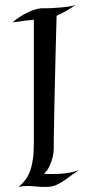

<svg xmlns="http://www.w3.org/2000/svg" viewBox="-20 -743 353 767"><path d="M294.9 -63Q268.6 -45.4 251.5 -32.7Q234.4 -20 220.5 -12Q206.5 -3.9 193.6 0Q180.7 3.9 163.1 3.9Q139.6 3.9 123 2Q106.4 0 89.8 0Q81.5 0 73 0.7Q64.5 1.5 54.2 3.9Q67.9 -7.8 79.1 -21.5Q90.3 -35.2 98.4 -55.2Q106.4 -75.2 110.8 -103.3Q115.2 -131.3 115.2 -170.9V-664.1Q100.1 -662.6 78.6 -660.2Q57.1 -657.7 29.8 -653.8Q56.2 -675.3 77.4 -686.5Q98.6 -697.8 113.8 -703.1Q131.3 -709 145 -710Q162.1 -709.5 182.9 -710.4Q203.6 -711.4 222.9 -713.1Q242.2 -714.8 258.3 -717.5Q274.4 -720.2 282.2 -723.1Q259.3 -708 241 -697.5Q222.7 -687 206.1 -680.2Q203.6 -591.8 201.9 -522Q200.2 -452.1 199 -398.2Q197.8 -344.2 197 -304.9Q196.3 -265.6 195.8 -237.8Q194.3 -172.9 194.8 -148.9Q194.3 -130.9 189.9 -113.3Q186 -97.7 178.2 -80.3Q170.4 -63 155.8 -48.8Q165 -47.9 173.8 -47.9Q182.6 -47.9 190.9 -47.9Q215.8 -47.9 235.1 -50Q254.4 -52.2 267.6 -55.2Q283.2 -58.6 294.9 -63Z"/></svg>

Font: Quintessential
Style: Regular
Weight: 400
Designer: Astigmatic (AOETI)
Foundry: Astigmatic (AOETI)
Version: Version 1.000